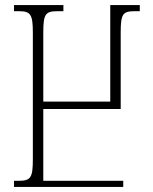

<svg xmlns="http://www.w3.org/2000/svg" viewBox="-20 -734 600 754"><path d="M35 0H464V-24H150V-306H454V-606C454 -679 462 -690 509 -690H529V-714H413V-335H150V-606C150 -678 158 -690 205 -690H229V-714H35V-690H54C100 -690 109 -678 109 -606V-108C109 -35 100 -24 53 -24H35Z"/></svg>

Font: Noto Serif Georgian ExtraCondensed ExtraLight
Style: Regular
Weight: 200
Width: 2
Designer: Monotype Design Team, Akaki Razmadze
Foundry: Google LLC
Version: Version 2.003